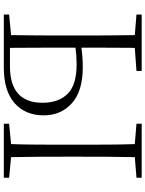

<svg xmlns="http://www.w3.org/2000/svg" viewBox="102 -865 763 1007"><g transform="rotate(90 483.5 -361.5)"><path d="M231 -32.2H327.1Q519 -32.2 519 -203.1Q519 -287.1 472.2 -334.5Q425.3 -381.8 318.8 -381.8Q272 -381.8 230 -376V-333Q230 -257.3 230.2 -182.1Q230.5 -106.9 231 -32.2ZM352.1 -695.8 231 -687Q230.5 -618.2 230.2 -547.9Q230 -477.5 230 -407.2Q256.3 -410.6 282 -412.4Q307.6 -414.1 333 -414.1Q457.5 -414.1 521.2 -357.2Q585 -300.3 585 -209Q585 -112.8 520.8 -56.4Q456.5 0 335 0H56.2V-27.8L164.1 -38.1Q165.5 -110.8 165.8 -184.8Q166 -258.8 166 -333V-390.1Q166 -464.8 165.8 -539.1Q165.5 -613.3 164.1 -687L56.2 -695.8V-723.1H352.1ZM912.1 -695.8 804.2 -687Q802.7 -614.3 802.2 -540Q801.8 -465.8 801.8 -390.1V-333Q801.8 -258.8 802.2 -184.8Q802.7 -110.8 804.2 -38.1L912.1 -27.8V0H628.9V-27.8L735.8 -38.1Q738.3 -110.8 738.5 -184.8Q738.8 -258.8 738.8 -333V-390.1Q738.8 -464.8 738.5 -539.1Q738.3 -613.3 735.8 -687L628.9 -695.8V-723.1H912.1Z"/></g></svg>

Font: Source Han Serif CN ExtraLight
Style: Regular
Weight: 250
Designer: Ryoko NISHIZUKA  (kana & ideographs); Frank Grießhammer (Latin, Greek & Cyrillic); Wenlong ZHANG  (bopomofo); Sandoll Co
Foundry: Adobe Systems Incorporated
Version: Version 1.001;PS 1.001;hotconv 16.6.54;makeotf.lib2.5.65590